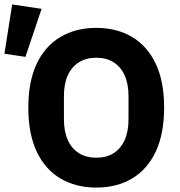

<svg xmlns="http://www.w3.org/2000/svg" viewBox="-36 -836 812 868"><path d="M399 12Q307 12 237.5 -29Q168 -70 130 -150.5Q92 -231 92 -349Q92 -468 130 -548Q168 -628 237.5 -669Q307 -710 399 -710Q492 -710 561 -669Q630 -628 668 -548Q706 -468 706 -349Q706 -231 668 -150.5Q630 -70 561 -29Q492 12 399 12ZM399 -123Q445 -123 477.5 -143.5Q510 -164 527.5 -203Q545 -242 545 -297V-401Q545 -457 527.5 -495.5Q510 -534 477.5 -554.5Q445 -575 399 -575Q354 -575 321 -554.5Q288 -534 270.5 -495.5Q253 -457 253 -401V-297Q253 -242 270.5 -203Q288 -164 321 -143.5Q354 -123 399 -123ZM152 -796 79 -579 -16 -593 19 -816Z"/></svg>

Font: IBM Plex Sans
Style: Regular
Weight: 400
Designer: Mike Abbink, Paul van der Laan, Pieter van Rosmalen
Foundry: Bold Monday
Version: Version 3.201